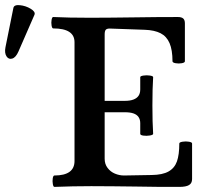

<svg xmlns="http://www.w3.org/2000/svg" viewBox="-20 -733 807 756"><path d="M194.3 -42Q273.4 -42 273.4 -99.1V-566.9Q273.4 -621.1 189.5 -621.1Q185.1 -621.1 183.1 -632.3Q181.2 -643.6 183.1 -654.8Q185.1 -666 189.5 -666Q248 -663.1 335.4 -663.1Q378.4 -663.1 421.6 -663.6Q464.8 -664.1 507.8 -664.6Q594.2 -666 680.2 -666Q694.8 -666 701.4 -660.2Q708 -654.3 708 -641.1V-491.7Q708 -486.3 695.8 -484.1Q683.6 -481.9 671.4 -484.1Q659.2 -486.3 659.2 -491.7Q659.2 -536.1 647.7 -563Q636.2 -589.8 612.3 -602.1Q588.4 -614.3 550.3 -615.7L412.1 -620.6Q400.4 -620.6 396.2 -615.5Q392.1 -610.4 392.1 -597.2V-335.9H472.2Q492.2 -335.9 505.6 -341.1Q519 -346.2 525.6 -356Q532.2 -365.7 532.2 -380.9V-429.2Q532.2 -433.6 544.9 -435.5Q557.6 -437.5 570.3 -435.5Q583 -433.6 583 -429.2Q580.1 -384.8 580.1 -317.9Q580.1 -250.5 583 -206.1Q583 -201.7 570.1 -199.5Q557.1 -197.3 544.7 -199Q532.2 -200.7 532.2 -206.1V-248Q532.2 -262.2 525.6 -272Q519 -281.7 505.6 -286.4Q492.2 -291 472.2 -291H392.1V-107.9Q392.1 -86.9 403.6 -71.8Q415 -56.6 432.6 -49.3Q450.2 -42 468.3 -42L577.1 -43.9Q620.1 -44.4 643.8 -57.9Q667.5 -71.3 676.8 -97.7Q686 -124 686 -168Q686 -172.9 698.7 -175Q711.4 -177.2 723.9 -175Q736.3 -172.9 736.3 -168V-27.8Q736.3 -11.7 724.4 -4.4Q712.4 2.9 686 2.9Q642.6 2.9 599.4 2.7Q556.2 2.4 512.7 1.5Q469.2 1 426 0.5Q382.8 0 339.4 0Q267.1 0 194.3 2.9Q189.9 2.9 188 -8.3Q186 -19.5 187.7 -30.8Q189.5 -42 194.3 -42ZM1.5 -546.9 32.7 -701.7Q35.2 -714.8 58.1 -712.6Q81.1 -710.4 100.8 -698.5Q120.6 -686.5 115.7 -674.8L52.7 -530.3Q42.5 -506.8 28.3 -502.4Q14.2 -498 5.6 -511.2Q-2.9 -524.4 1.5 -546.9Z"/></svg>

Font: Junicode Two Beta VF
Style: Regular
Weight: 400
Designer: Peter S. Baker
Foundry: Briery Creek Software
Version: Version 1.031 beta; ttfautohint (v1.8.1.43-b0c9)